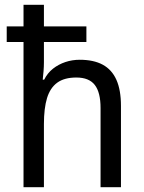

<svg xmlns="http://www.w3.org/2000/svg" viewBox="-20 -780 599 800"><path d="M163 -760V-670H340V-605H163V-521Q163 -503 161.5 -484Q160 -465 158 -448H164Q178 -476 201 -494Q224 -512 252.5 -521.5Q281 -531 312 -531Q370 -531 408 -510.5Q446 -490 465 -447.5Q484 -405 484 -339V0H399V-330Q399 -395 375 -426Q351 -457 298 -457Q248 -457 218.5 -435.5Q189 -414 176 -371.5Q163 -329 163 -263V0H78V-605H8V-670H78V-760Z"/></svg>

Font: Noto Sans Khmer SemiCondensed
Style: Regular
Weight: 400
Width: 4
Designer: Danh Hong and the Monotype Design Team
Foundry: Monotype Imaging Inc.
Version: Version 2.004